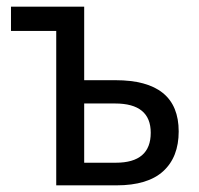

<svg xmlns="http://www.w3.org/2000/svg" viewBox="-20 -557 597 577"><path d="M13 -537V-464H149V0H330Q424 0 470.5 -42.5Q517 -85 517 -162Q517 -316 327 -316H233V-537ZM433 -158Q433 -68 328 -68H233V-246H326Q433 -246 433 -158Z"/></svg>

Font: Noto Sans Display SemiCondensed
Style: Regular
Weight: 400
Width: 4
Designer: Monotype Design team
Foundry: Monotype Imaging Inc.
Version: 1.000